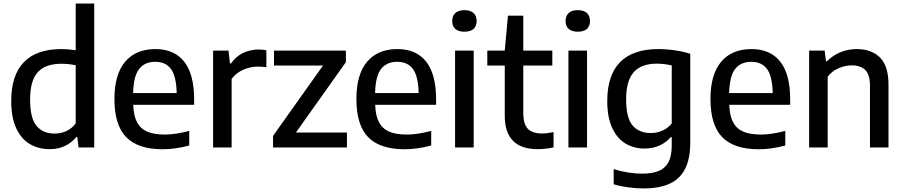

<svg xmlns="http://www.w3.org/2000/svg" viewBox="-20 -828 5074 1078"><path d="M43 -261Q43 -406 114.2 -479.2Q185.5 -552.5 325 -552.5Q361.5 -552.5 405 -546V-808H509V0H421L414 -58.5H408Q383 -27 345 -8.8Q307 9.5 260 9.5Q197.5 9.5 148.8 -18.5Q100 -46.5 71.5 -107Q43 -167.5 43 -261ZM405 -135.5V-461.5Q367 -470 323.5 -470Q235 -470 192 -422.5Q149 -375 149 -269.5Q149 -164.5 185 -121.2Q221 -78 287 -78Q321.5 -78 352.8 -92.2Q384 -106.5 405 -135.5Z M1070 -239.5H728Q730 -178.5 749.2 -142Q768.5 -105.5 806.5 -89Q844.5 -72.5 906 -72.5Q964.5 -72.5 1042.5 -93V-11Q963.5 10 893 10Q755.5 10 689 -57.5Q622.5 -125 622.5 -272.5Q622.5 -410.5 682.8 -481.5Q743 -552.5 852.5 -552.5Q958.5 -552.5 1014.2 -481.8Q1070 -411 1070 -269.5ZM727.5 -305.5H972Q970 -399.5 940.2 -440.2Q910.5 -481 851.5 -481Q792 -481 760.8 -440.2Q729.5 -399.5 727.5 -305.5Z M1176.5 -544H1263L1271 -471.5H1277Q1302.5 -510 1343.5 -530Q1384.5 -550 1431.5 -550Q1454 -550 1475.5 -546V-450.5Q1453 -454 1426 -454Q1385 -454 1344.8 -436Q1304.5 -418 1280.5 -385V0H1176.5Z M1641.5 -84H1928V0H1513V-65L1793.5 -460H1518.5V-544H1922V-479Z M2428.5 -239.5H2086.5Q2088.5 -178.5 2107.8 -142Q2127 -105.5 2165 -89Q2203 -72.5 2264.5 -72.5Q2323 -72.5 2401 -93V-11Q2322 10 2251.5 10Q2114 10 2047.5 -57.5Q1981 -125 1981 -272.5Q1981 -410.5 2041.2 -481.5Q2101.5 -552.5 2211 -552.5Q2317 -552.5 2372.8 -481.8Q2428.5 -411 2428.5 -269.5ZM2086 -305.5H2330.5Q2328.5 -399.5 2298.8 -440.2Q2269 -481 2210 -481Q2150.5 -481 2119.2 -440.2Q2088 -399.5 2086 -305.5Z M2535 0V-544H2639.5V0ZM2519 -710Q2519 -739 2536.5 -755Q2554 -771 2587.5 -771Q2621 -771 2638.5 -755Q2656 -739 2656 -710Q2656 -681 2638.5 -665.5Q2621 -650 2587.5 -650Q2554 -650 2536.5 -665.5Q2519 -681 2519 -710Z M3088 -86.5V-0.5Q3041.5 9.5 2999 9.5Q2814 9.5 2814 -178.5V-460H2716V-544H2814L2832 -740H2918V-544H3081V-460H2918V-195Q2918 -131.5 2943.5 -105Q2969 -78.5 3024 -78.5Q3051 -78.5 3088 -86.5Z M3171.5 0V-544H3276V0ZM3155.5 -710Q3155.5 -739 3173 -755Q3190.5 -771 3224 -771Q3257.5 -771 3275 -755Q3292.5 -739 3292.5 -710Q3292.5 -681 3275 -665.5Q3257.5 -650 3224 -650Q3190.5 -650 3173 -665.5Q3155.5 -681 3155.5 -710Z M3425.5 206.5V121.5Q3509.5 147 3585 147Q3643 147 3679.5 131.5Q3716 116 3733.8 81.5Q3751.5 47 3751.5 -10.5V-58H3746Q3720.5 -28 3683 -11Q3645.5 6 3598.5 6Q3539.5 6 3492.5 -21.8Q3445.5 -49.5 3417.5 -109.2Q3389.5 -169 3389.5 -261Q3389.5 -405.5 3461.2 -478.8Q3533 -552 3675 -552.5Q3721 -552.5 3768.8 -545.5Q3816.5 -538.5 3855.5 -526V-28Q3855.5 63 3826.5 120Q3797.5 177 3739.5 203.5Q3681.5 230 3592 230Q3551 230 3507 224Q3463 218 3425.5 206.5ZM3751.5 -134.5V-460.5Q3710.5 -470.5 3666.5 -470.5Q3581 -470.5 3538.2 -422.8Q3495.5 -375 3495.5 -270.5Q3495.5 -166.5 3531.5 -123.8Q3567.5 -81 3633.5 -81Q3667.5 -81 3698.8 -94.5Q3730 -108 3751.5 -134.5Z M4416.5 -239.5H4074.5Q4076.5 -178.5 4095.8 -142Q4115 -105.5 4153 -89Q4191 -72.5 4252.5 -72.5Q4311 -72.5 4389 -93V-11Q4310 10 4239.5 10Q4102 10 4035.5 -57.5Q3969 -125 3969 -272.5Q3969 -410.5 4029.2 -481.5Q4089.5 -552.5 4199 -552.5Q4305 -552.5 4360.8 -481.8Q4416.5 -411 4416.5 -269.5ZM4074 -305.5H4318.5Q4316.5 -399.5 4286.8 -440.2Q4257 -481 4198 -481Q4138.5 -481 4107.2 -440.2Q4076 -399.5 4074 -305.5Z M4523 -544H4610L4617.5 -484H4623Q4655.5 -517 4698.8 -534.8Q4742 -552.5 4790.5 -552.5Q4873.5 -552.5 4921 -504.8Q4968.5 -457 4968.5 -353.5V0H4864.5V-348Q4864.5 -408.5 4838.2 -434.8Q4812 -461 4762 -461Q4725.5 -461 4688.8 -445.2Q4652 -429.5 4627 -397.5V0H4523Z"/></svg>

Font: Encode Sans Medium
Style: Regular
Weight: 500
Designer: Multiple Designers
Foundry: Impallari Type
Version: Version 2.000